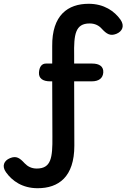

<svg xmlns="http://www.w3.org/2000/svg" viewBox="-163 -747 669 1015"><path d="M452 -568C484 -581 497 -610 474 -643C442 -688 387 -727 306 -727C196 -727 111 -667 113 -502V-411H80C58 -411 45 -394 43 -364C41 -333 63 -317 102 -317H113L114 -24C115 86 108 144 31 144C4 144 -17 133 -33 116C-58 89 -76 75 -110 89C-142 102 -155 131 -131 164C-99 209 -45 248 36 248C147 248 230 188 230 23L229 -317H322C360 -317 381 -334 383 -364C385 -395 363 -411 324 -411H229V-455C227 -565 235 -623 311 -623C339 -623 360 -612 375 -595C400 -568 419 -555 452 -568Z"/></svg>

Font: 寒蝉团圆体 Round
Style: Regular
Weight: 500
Designer: 寒蝉字型
Version: Version 2.700;Glyphs 3.1.1 (3135)